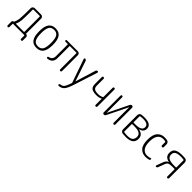

<svg xmlns="http://www.w3.org/2000/svg" viewBox="362 -2038 3775 3775"><g transform="rotate(45 2250.0 -150.5)"><path d="M130.9 -46.9Q129.9 -44.9 131.3 -42.5Q132.8 -40 135.7 -40H352.5Q361.3 -40 362.3 -47.9V-471.7Q362.3 -479.5 352.5 -480.5H177.7Q169.9 -480.5 169.9 -472.7Q169.9 -242.2 163.6 -172.4Q157.2 -102.5 130.9 -46.9ZM39.1 93.8V-7.8Q39.1 -20.5 48.3 -30.3Q57.6 -40 71.3 -40Q76.2 -40 77.1 -43Q106.4 -101.6 113.8 -169.9Q121.1 -238.3 121.1 -463.9Q121.1 -487.3 138.2 -503.4Q155.3 -519.5 177.7 -519.5H355.5Q378.9 -519.5 395 -502.9Q411.1 -486.3 411.1 -462.9V-45.9Q411.1 -40 418 -40Q435.5 -40 448.2 -26.9Q460.9 -13.7 460.9 3.9V93.8Q460.9 103.5 454.1 110.8Q447.3 118.2 435.5 118.2Q425.8 118.2 418.9 110.8Q412.1 103.5 412.1 93.8V8.8Q412.1 0 403.3 0H95.7Q86.9 0 86.9 8.8V93.8Q86.9 103.5 80.1 110.8Q73.2 118.2 63 118.2Q52.7 118.2 45.9 110.8Q39.1 103.5 39.1 93.8Z M855.5 -436Q823.2 -488.3 750 -488.3Q676.8 -488.3 644.5 -436Q612.3 -383.8 612.3 -259.8Q612.3 -135.7 644.5 -84Q676.8 -32.2 750 -32.2Q823.2 -32.2 855.5 -84Q887.7 -135.7 887.7 -259.8Q887.7 -383.8 855.5 -436ZM893.6 -54.7Q846.7 9.8 750 9.8Q653.3 9.8 606.4 -54.7Q559.6 -119.1 559.6 -260.3Q559.6 -401.4 606.4 -465.8Q653.3 -530.3 750 -530.3Q846.7 -530.3 893.6 -465.8Q940.4 -401.4 940.4 -260.3Q940.4 -119.1 893.6 -54.7Z M1051.8 6.8Q1043 7.8 1037.1 1.5Q1031.2 -4.9 1031.2 -13.7Q1031.2 -31.2 1051.8 -36.1Q1092.8 -42 1116.2 -70.3Q1139.6 -98.6 1139.6 -146.5V-470.7Q1139.6 -479.5 1130.9 -480.5H1070.3Q1062.5 -480.5 1056.6 -486.3Q1050.8 -492.2 1050.8 -500Q1050.8 -507.8 1056.2 -513.7Q1061.5 -519.5 1070.3 -519.5H1375Q1398.4 -519.5 1414.6 -502.9Q1430.7 -486.3 1430.7 -462.9V-24.4Q1430.7 -14.6 1424.3 -7.3Q1418 0 1407.2 0Q1396.5 0 1389.2 -6.8Q1381.8 -13.7 1381.8 -24.4V-470.7Q1381.8 -479.5 1373 -480.5H1197.3Q1188.5 -480.5 1188.5 -470.7V-138.7Q1188.5 -72.3 1152.8 -35.2Q1117.2 2 1051.8 6.8Z M1733.4 -7.8 1563.5 -494.1Q1560.5 -503.9 1565.9 -511.7Q1571.3 -519.5 1581.1 -519.5Q1592.8 -519.5 1603 -512.2Q1613.3 -504.9 1617.2 -494.1L1759.8 -69.3Q1759.8 -68.4 1760.7 -68.4Q1761.7 -68.4 1761.7 -69.3L1891.6 -494.1Q1895.5 -504.9 1905.3 -512.2Q1915 -519.5 1926.8 -519.5Q1936.5 -519.5 1942.9 -511.7Q1949.2 -503.9 1946.3 -494.1L1787.1 0Q1745.1 130.9 1704.1 177.2Q1663.1 223.6 1590.8 228.5Q1582 229.5 1575.7 223.1Q1569.3 216.8 1569.3 208Q1569.3 199.2 1575.7 192.9Q1582 186.5 1590.8 185.5Q1640.6 182.6 1669.4 148.4Q1698.2 114.3 1733.4 8.8Q1736.3 0 1733.4 -7.8Z M2246.1 -165Q2147.5 -165 2107.4 -196.3Q2067.4 -227.5 2067.4 -302.7V-496.1Q2067.4 -505.9 2073.7 -512.7Q2080.1 -519.5 2090.8 -519.5Q2101.6 -519.5 2108.9 -512.7Q2116.2 -505.9 2116.2 -496.1V-307.6Q2116.2 -253.9 2144.5 -229.5Q2172.9 -205.1 2252.9 -205.1Q2312.5 -205.1 2360.4 -231.4Q2367.2 -235.4 2367.2 -244.1V-496.1Q2367.2 -505.9 2373.5 -512.7Q2379.9 -519.5 2391.1 -519.5Q2402.3 -519.5 2409.2 -512.7Q2416 -505.9 2416 -496.1V-24.4Q2416 -14.6 2409.2 -7.3Q2402.3 0 2391.1 0Q2379.9 0 2373.5 -6.8Q2367.2 -13.7 2367.2 -24.4V-183.6Q2367.2 -192.4 2359.4 -189.5Q2307.6 -165 2246.1 -165Z M2614.3 0Q2602.5 0 2593.8 -8.3Q2585 -16.6 2585 -29.3V-497.1Q2585 -506.8 2591.3 -513.2Q2597.7 -519.5 2607.9 -519.5Q2618.2 -519.5 2625 -513.2Q2631.8 -506.8 2631.8 -497.1V-67.4Q2631.8 -66.4 2632.8 -66.4Q2633.8 -66.4 2633.8 -67.4L2842.8 -494.1Q2855.5 -520.5 2884.8 -519.5Q2896.5 -519.5 2905.8 -511.2Q2915 -502.9 2915 -491.2V-24.4Q2915 -14.6 2908.2 -7.3Q2901.4 0 2891.1 0Q2880.9 0 2874 -6.8Q2867.2 -13.7 2867.2 -24.4V-453.1Q2867.2 -454.1 2866.2 -454.1Q2865.2 -454.1 2865.2 -453.1L2656.2 -26.4Q2643.6 0 2614.3 0Z M3137.7 -254.9V-48.8Q3137.7 -41 3147.5 -39.1Q3196.3 -32.2 3235.4 -32.2Q3326.2 -32.2 3357.9 -65.4Q3389.6 -98.6 3389.6 -151.4Q3389.6 -209 3345.2 -235.8Q3300.8 -262.7 3203.1 -262.7H3147.5Q3137.7 -262.7 3137.7 -254.9ZM3137.7 -470.7V-310.5Q3137.7 -301.8 3147.5 -301.8H3199.2Q3368.2 -301.8 3368.2 -400.4Q3368.2 -488.3 3224.6 -488.3Q3189.5 -488.3 3146.5 -481.4Q3137.7 -478.5 3137.7 -470.7ZM3146.5 2Q3121.1 0 3105 -18.6Q3088.9 -37.1 3088.9 -61.5V-458Q3088.9 -483.4 3105.5 -502.4Q3122.1 -521.5 3146.5 -523.4Q3182.6 -527.3 3224.6 -527.3Q3415 -527.3 3415 -403.3Q3415 -312.5 3310.5 -286.1Q3308.6 -286.1 3308.6 -285.2Q3308.6 -284.2 3310.5 -284.2Q3437.5 -260.7 3438.5 -147.5Q3438.5 6.8 3235.4 6.8Q3196.3 6.8 3146.5 2Z M3786.1 9.8Q3690.4 9.8 3631.3 -53.2Q3572.3 -116.2 3572.3 -259.8Q3572.3 -402.3 3629.4 -466.3Q3686.5 -530.3 3782.2 -530.3Q3812.5 -530.3 3846.7 -525.4Q3872.1 -521.5 3887.7 -501Q3903.3 -480.5 3903.3 -454.1V-381.8Q3903.3 -372.1 3896 -365.2Q3888.7 -358.4 3877.9 -358.4Q3867.2 -358.4 3859.9 -365.2Q3852.5 -372.1 3852.5 -381.8V-468.8Q3852.5 -477.5 3844.7 -480.5Q3814.5 -488.3 3784.2 -488.3Q3707 -488.3 3666 -430.7Q3625 -373 3625 -259.8Q3625 -145.5 3667.5 -88.4Q3710 -31.2 3788.1 -31.2Q3833 -31.2 3875 -46.9Q3881.8 -49.8 3888.2 -45.9Q3894.5 -42 3894.5 -34.2Q3894.5 -10.7 3874 -3.9Q3832 9.8 3786.1 9.8Z M4107.4 -381.8Q4107.4 -323.2 4152.3 -295.9Q4197.3 -268.6 4294.9 -268.6H4350.6Q4359.4 -268.6 4360.4 -277.3V-470.7Q4360.4 -478.5 4351.6 -481.4Q4317.4 -487.3 4277.3 -487.3Q4188.5 -487.3 4147.9 -462.4Q4107.4 -437.5 4107.4 -381.8ZM4069.3 0Q4060.5 0 4055.2 -7.3Q4049.8 -14.6 4052.7 -24.4L4101.6 -156.2Q4115.2 -192.4 4133.8 -213.4Q4152.3 -234.4 4178.7 -244.1L4179.7 -245.1Q4179.7 -246.1 4177.7 -246.1Q4122.1 -257.8 4090.3 -290Q4058.6 -322.3 4058.6 -381.8Q4058.6 -425.8 4074.7 -455.6Q4090.8 -485.4 4122.6 -500Q4154.3 -514.6 4190.4 -521Q4226.6 -527.3 4277.3 -527.3Q4318.4 -527.3 4352.5 -523.4Q4377.9 -520.5 4393.6 -502Q4409.2 -483.4 4409.2 -458V-24.4Q4409.2 -14.6 4402.3 -7.3Q4395.5 0 4384.8 0Q4374 0 4367.2 -6.8Q4360.4 -13.7 4360.4 -24.4V-220.7Q4360.4 -228.5 4350.6 -228.5H4294.9Q4224.6 -228.5 4195.8 -213.9Q4167 -199.2 4151.4 -155.3L4102.5 -24.4Q4098.6 -13.7 4089.4 -6.8Q4080.1 0 4069.3 0Z"/></g></svg>

Font: Rounded-X Mgen+ 1mn light
Style: Regular
Weight: 200
Designer: [Source Han Sans]
Ryoko NISHIZUKA  (kana & ideographs); Paul D. Hunt (Latin, Greek & Cyrillic); Wenlong ZHANG  (bopomofo
Version: Version 1.059.20150602